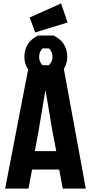

<svg xmlns="http://www.w3.org/2000/svg" viewBox="-20 -1099 530 1119"><path d="M202 -892H292Q372 -853 372 -767Q372 -729 352 -698L480 0H346L325 -111H167L146 0H10L144 -694Q122 -726 122 -767Q122 -853 202 -892ZM244 -570 205 -337 183 -218H308L285 -337L246 -570ZM153 -997 336 -1079 374 -968 185 -910ZM228 -719H265Q286 -740 286 -767Q286 -798 265 -817H228Q208 -797 208 -767Q208 -739 228 -719Z"/></svg>

Font: Jockey One
Style: Regular
Weight: 400
Designer: TypeTogether
Foundry: TypeTogether
Version: Version 1.002